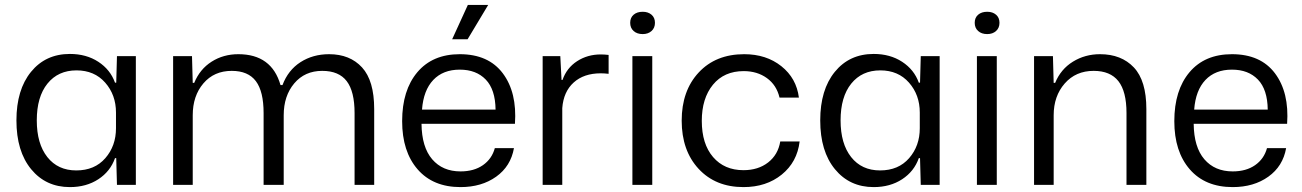

<svg xmlns="http://www.w3.org/2000/svg" viewBox="-20 -754 5308 783"><path d="M265 9Q167 9 107 -64Q47 -137 47 -263Q47 -388 106.5 -461Q166 -534 265 -534Q332 -534 381 -502Q430 -470 449 -417H454L457 -525H534V0H457L454 -109H449Q430 -55 381 -23Q332 9 265 9ZM453 -231V-295Q453 -367 409 -417Q365 -467 292 -467Q217 -467 173.5 -413Q130 -359 130 -263Q130 -168 173 -113.5Q216 -59 291 -59Q366 -59 409.5 -109Q453 -159 453 -231Z M686 0V-525H763L766 -416H772Q795 -472 843 -502.5Q891 -533 952 -533Q1088 -533 1124 -407H1132Q1155 -468 1205.5 -500.5Q1256 -533 1322 -533Q1407 -533 1456.5 -479Q1506 -425 1506 -309V0H1426V-293Q1426 -381 1394 -423Q1362 -465 1294 -465Q1223 -465 1180 -414Q1137 -363 1137 -284V0H1055V-293Q1055 -381 1023.5 -423Q992 -465 925 -465Q853 -465 809.5 -414Q766 -363 766 -284V0Z M1858 9Q1746 9 1683 -63.5Q1620 -136 1620 -260Q1620 -386 1682 -459.5Q1744 -533 1855 -533Q1972 -533 2030.5 -455Q2089 -377 2080 -249H1699Q1700 -154 1742.5 -104.5Q1785 -55 1858 -55Q1913 -55 1949.5 -80.5Q1986 -106 1998 -150H2076Q2063 -76 2003.5 -33.5Q1944 9 1858 9ZM1824 -594 1888 -734H1971L1887 -594ZM1701 -307H2001Q2000 -389 1961 -429.5Q1922 -470 1855 -470Q1787 -470 1747 -428Q1707 -386 1701 -307Z M2193 0V-525H2265L2270 -428H2274Q2291 -477 2333.5 -504.5Q2376 -532 2430 -532Q2444 -532 2462 -530V-453Q2444 -455 2430 -455Q2361 -455 2319.5 -417.5Q2278 -380 2273 -313V0Z M2559 0V-525H2640V0ZM2601 -615Q2578 -615 2564 -627.5Q2550 -640 2550 -661Q2550 -682 2564 -694Q2578 -706 2601 -706Q2623 -706 2637 -694Q2651 -682 2651 -661Q2651 -640 2637 -627.5Q2623 -615 2601 -615Z M3012 9Q2898 9 2829 -65.5Q2760 -140 2760 -262Q2760 -384 2829.5 -458.5Q2899 -533 3015 -533Q3105 -533 3166.5 -484Q3228 -435 3238 -356H3159Q3147 -407 3107.5 -435.5Q3068 -464 3013 -464Q2933 -464 2887.5 -408.5Q2842 -353 2842 -261Q2842 -167 2888 -113.5Q2934 -60 3012 -60Q3072 -60 3112.5 -91.5Q3153 -123 3162 -177H3241Q3231 -93 3168 -42Q3105 9 3012 9Z M3543 9Q3445 9 3385 -64Q3325 -137 3325 -263Q3325 -388 3384.5 -461Q3444 -534 3543 -534Q3610 -534 3659 -502Q3708 -470 3727 -417H3732L3735 -525H3812V0H3735L3732 -109H3727Q3708 -55 3659 -23Q3610 9 3543 9ZM3731 -231V-295Q3731 -367 3687 -417Q3643 -467 3570 -467Q3495 -467 3451.5 -413Q3408 -359 3408 -263Q3408 -168 3451 -113.5Q3494 -59 3569 -59Q3644 -59 3687.5 -109Q3731 -159 3731 -231Z M3964 0V-525H4045V0ZM4006 -615Q3983 -615 3969 -627.5Q3955 -640 3955 -661Q3955 -682 3969 -694Q3983 -706 4006 -706Q4028 -706 4042 -694Q4056 -682 4056 -661Q4056 -640 4042 -627.5Q4028 -615 4006 -615Z M4197 0V-525H4274L4277 -416H4283Q4306 -472 4355.5 -502.5Q4405 -533 4466 -533Q4553 -533 4604 -479Q4655 -425 4655 -309V0H4574V-293Q4574 -381 4541 -423Q4508 -465 4440 -465Q4367 -465 4322 -413.5Q4277 -362 4277 -284V0Z M5007 9Q4895 9 4832 -63.5Q4769 -136 4769 -260Q4769 -386 4831 -459.5Q4893 -533 5004 -533Q5121 -533 5179.5 -455Q5238 -377 5229 -249H4848Q4849 -154 4891.5 -104.5Q4934 -55 5007 -55Q5062 -55 5098.5 -80.5Q5135 -106 5147 -150H5225Q5212 -76 5152.5 -33.5Q5093 9 5007 9ZM4850 -307H5150Q5149 -389 5110 -429.5Q5071 -470 5004 -470Q4936 -470 4896 -428Q4856 -386 4850 -307Z"/></svg>

Font: Mona Sans
Style: Regular
Weight: 400
Designer: Deni Anggara
Foundry: GitHub
Version: Version 2.000;Glyphs 3.2.3 (3260)